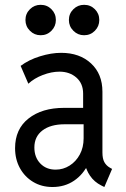

<svg xmlns="http://www.w3.org/2000/svg" viewBox="-20 -749 509 777"><path d="M192.4 7.8Q148.4 7.8 114.3 -12.7Q80.1 -33.2 60.5 -68.8Q41 -104.5 41 -149.4Q41 -226.6 95.5 -269.5Q149.9 -312.5 239.3 -312.5H332V-246.1H242.2Q184.6 -246.1 151.9 -221.2Q119.1 -196.3 119.1 -152.3Q119.1 -112.3 143.1 -87.4Q167 -62.5 205.1 -62.5Q235.8 -62.5 261.7 -78.9Q287.6 -95.2 303 -123.8Q318.4 -152.3 318.4 -189.5V-249L316.4 -277.3V-370.1Q316.4 -411.1 289.1 -435.1Q261.7 -459 220.7 -459Q188.5 -459 153.3 -445.6Q118.2 -432.1 94.7 -410.2L63.5 -482.4Q96.7 -507.3 142.1 -521.2Q187.5 -535.2 227.5 -535.2Q302.2 -535.2 348.4 -492.4Q394.5 -449.7 394.5 -377.9V-131.8Q394.5 -106.9 402.3 -92.8Q410.2 -78.6 424.8 -70.3L433.6 -65.4L402.3 7.8L390.6 2Q361.3 -12.7 344.5 -37.6Q327.6 -62.5 326.2 -83L340.8 -67.4H311.5L336.9 -85.9Q317.4 -43.5 279.8 -17.8Q242.2 7.8 192.4 7.8ZM320.3 -606.4Q294.9 -606.4 276.9 -624.5Q258.8 -642.6 258.8 -668Q258.8 -693.8 276.9 -711.7Q294.9 -729.5 320.3 -729.5Q346.2 -729.5 364 -711.7Q381.8 -693.8 381.8 -668Q381.8 -642.6 364 -624.5Q346.2 -606.4 320.3 -606.4ZM144.5 -606.4Q119.1 -606.4 101.1 -624.5Q83 -642.6 83 -668Q83 -693.8 101.1 -711.7Q119.1 -729.5 144.5 -729.5Q170.4 -729.5 188.2 -711.7Q206.1 -693.8 206.1 -668Q206.1 -642.6 188.2 -624.5Q170.4 -606.4 144.5 -606.4Z"/></svg>

Font: Reddit Sans Condensed
Style: Regular
Weight: 400
Designer: Stephen Hutchings
Foundry: Reddit
Version: Version 1.014